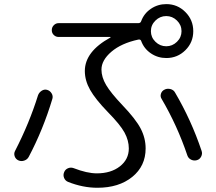

<svg xmlns="http://www.w3.org/2000/svg" viewBox="-20 -845 1040 925"><path d="M832.5 -746.1Q810.5 -767.6 780.8 -767.6Q751 -767.6 729 -746.1Q707 -724.6 707 -694.8Q707 -665 729 -643.6Q751 -622.1 780.8 -622.1Q810.5 -622.1 832.5 -643.6Q854.5 -665 854.5 -694.8Q854.5 -724.6 832.5 -746.1ZM261.7 -667Q249 -667 239.3 -676.3Q229.5 -685.5 229.5 -699.7Q229.5 -713.9 239.3 -723.6Q249 -733.4 261.7 -733.4H645.5Q657.2 -733.4 660.2 -743.2Q673.8 -780.3 707 -802.7Q740.2 -825.2 781.2 -825.2Q835 -825.2 873 -787.1Q911.1 -749 911.1 -694.8Q911.1 -640.6 873 -603Q835 -565.4 781.2 -565.4Q740.2 -565.4 707 -587.9Q673.8 -610.4 660.2 -647.5Q657.2 -656.2 646.5 -654.3Q564.5 -636.7 516.6 -595.7Q468.8 -554.7 468.8 -509.8Q468.8 -473.6 491.2 -435.5Q513.7 -397.5 569.3 -338.9Q633.8 -271.5 657.7 -225.6Q681.6 -179.7 681.6 -129.9Q681.6 -44.9 617.2 7.3Q552.7 59.6 449.2 59.6Q378.9 59.6 307.6 31.2Q293.9 25.4 288.6 11.7Q283.2 -2 289.1 -15.6Q293.9 -28.3 307.1 -34.2Q320.3 -40 334 -35.2Q399.4 -9.8 446.3 -9.8Q514.6 -9.8 557.6 -43.5Q600.6 -77.1 600.6 -129.9Q600.6 -168 580.1 -206.1Q559.6 -244.1 499 -305.7Q439.5 -367.2 414.1 -412.1Q388.7 -457 388.7 -502.9Q388.7 -596.7 511.7 -664.1Q512.7 -664.1 512.7 -666Q512.7 -667 510.7 -667ZM772.5 -413.1Q785.2 -419.9 800.8 -416Q816.4 -412.1 823.2 -399.4Q901.4 -266.6 951.2 -118.2Q956.1 -104.5 949.2 -90.8Q942.4 -77.1 928.2 -73.2Q914.1 -69.3 900.9 -75.7Q887.7 -82 882.8 -95.7Q834 -240.2 758.8 -368.2Q751 -379.9 755.4 -393.6Q759.8 -407.2 772.5 -413.1ZM52.7 -118.2Q121.1 -251 163.1 -385.7Q168 -399.4 180.7 -407.7Q193.4 -416 207 -412.1Q220.7 -408.2 228.5 -395.5Q236.3 -382.8 232.4 -369.1Q187.5 -219.7 118.2 -88.9Q111.3 -76.2 96.7 -71.3Q82 -66.4 68.8 -72.3Q55.7 -78.1 50.8 -91.8Q45.9 -105.5 52.7 -118.2Z"/></svg>

Font: Rounded-X Mgen+ 1mn regular
Style: Regular
Weight: 400
Designer: [Source Han Sans]
Ryoko NISHIZUKA  (kana & ideographs); Paul D. Hunt (Latin, Greek & Cyrillic); Wenlong ZHANG  (bopomofo
Version: Version 1.059.20150602